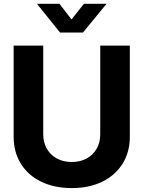

<svg xmlns="http://www.w3.org/2000/svg" viewBox="-20 -964 744 996"><path d="M50.8 -254.1V-727.5H204.3V-266.8Q204.3 -225.6 222.7 -192.9Q241.1 -160.3 274.8 -141.9Q308.4 -123.6 352.1 -123.6Q396.2 -123.6 429.7 -141.9Q463.2 -160.3 481.6 -192.8Q500 -225.3 500 -266.8V-727.5H653.5V-254.1Q653.5 -175.8 616.2 -115.4Q578.8 -55 510.5 -21.6Q442.3 11.7 352.1 11.7Q262 11.7 193.6 -21.5Q125.2 -54.7 88 -115.1Q50.8 -175.5 50.8 -254.1ZM351 -863.2 415.6 -944.4H532.4V-943.9L410.4 -795.4H291.2L171.9 -943.9V-944.4H288.3Z"/></svg>

Font: Intratopia Thin
Style: Regular
Weight: 100
Designer: Rasmus Andersson
Foundry: rsms
Version: Version 3.000;Glyphs 3.2.3 (3260)